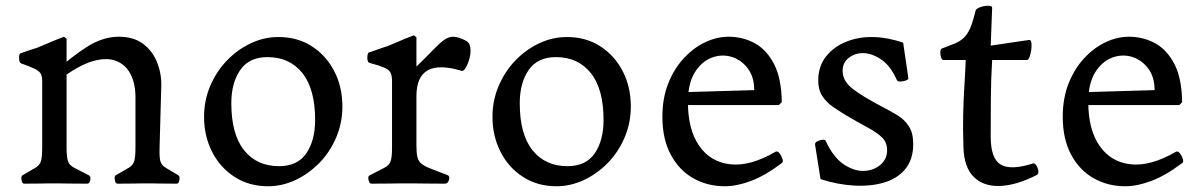

<svg xmlns="http://www.w3.org/2000/svg" viewBox="-20 -639 4195 669"><path d="M477 0Q464 0 447.5 0.5Q431 1 389 1Q382 1 380 -12Q378 -25 383 -28Q415 -46 429.5 -55Q444 -64 448 -78.5Q452 -93 452 -125V-300Q452 -347 435 -380.5Q418 -414 384 -427Q350 -440 300.5 -425Q251 -410 186 -360L162 -381Q227 -440 282.5 -475.5Q338 -511 394 -511Q446 -511 479 -486Q512 -461 527.5 -421.5Q543 -382 542 -340L536 -125Q535 -93 538.5 -78.5Q542 -64 556.5 -55Q571 -46 602 -28Q607 -25 605 -12Q603 1 596 1Q554 1 538 0.5Q522 0 509 0ZM152 0Q139 0 122.5 0.5Q106 1 64 1Q57 1 55 -12Q53 -25 58 -28Q90 -46 104.5 -55Q119 -64 123 -78.5Q127 -93 127 -125V-356Q127 -374 121.5 -383Q116 -392 100.5 -399.5Q85 -407 54 -418Q47 -420 46.5 -435.5Q46 -451 51 -453Q56 -455 68 -459Q80 -463 91.5 -467Q103 -471 108 -472Q153 -491 171 -498.5Q189 -506 203 -511L212 -504V-125Q212 -93 216.5 -78.5Q221 -64 237.5 -55Q254 -46 290 -28Q297 -25 294.5 -12Q292 1 284 1Q236 1 217.5 0.5Q199 0 184 0Z M914 10Q848 10 797.5 -22.5Q747 -55 719 -110Q691 -165 691 -232Q691 -289 712.5 -339.5Q734 -390 770.5 -428Q807 -466 853.5 -488Q900 -510 950 -510Q1017 -510 1067 -477.5Q1117 -445 1145 -390.5Q1173 -336 1173 -268Q1173 -210 1151 -159Q1129 -108 1092 -70.5Q1055 -33 1009 -11.5Q963 10 914 10ZM952 -60Q1017 -60 1047.5 -105Q1078 -150 1078 -221Q1078 -329 1033.5 -384.5Q989 -440 912 -440Q848 -440 817 -395Q786 -350 786 -279Q786 -171 830.5 -115.5Q875 -60 952 -60Z M1374 0Q1359 0 1340.5 0.5Q1322 1 1274 1Q1267 1 1264 -12Q1261 -25 1268 -28Q1304 -46 1320.5 -55Q1337 -64 1341.5 -78.5Q1346 -93 1346 -125V-361Q1345 -379 1339.5 -388Q1334 -397 1317.5 -404Q1301 -411 1267 -420Q1262 -422 1260.5 -430Q1259 -438 1260.5 -446.5Q1262 -455 1265 -456Q1271 -458 1284 -462.5Q1297 -467 1311 -472Q1325 -477 1330 -478Q1374 -497 1391.5 -504Q1409 -511 1422 -516L1431 -509V-407Q1466 -441 1488 -464Q1510 -487 1526 -499Q1542 -511 1559.5 -511Q1577 -511 1604 -497Q1617 -490 1619 -472.5Q1621 -455 1616 -436Q1611 -417 1603 -403.5Q1595 -390 1589 -392Q1431 -440 1431 -304V-131Q1431 -106 1434.5 -91.5Q1438 -77 1448.5 -68.5Q1459 -60 1480.5 -51.5Q1502 -43 1539 -29Q1548 -26 1544.5 -12.5Q1541 1 1530 1Q1486 1 1461 0.5Q1436 0 1421.5 0Q1407 0 1393 0Z M1919 10Q1853 10 1802.5 -22.5Q1752 -55 1724 -110Q1696 -165 1696 -232Q1696 -289 1717.5 -339.5Q1739 -390 1775.5 -428Q1812 -466 1858.5 -488Q1905 -510 1955 -510Q2022 -510 2072 -477.5Q2122 -445 2150 -390.5Q2178 -336 2178 -268Q2178 -210 2156 -159Q2134 -108 2097 -70.5Q2060 -33 2014 -11.5Q1968 10 1919 10ZM1957 -60Q2022 -60 2052.5 -105Q2083 -150 2083 -221Q2083 -329 2038.5 -384.5Q1994 -440 1917 -440Q1853 -440 1822 -395Q1791 -350 1791 -279Q1791 -171 1835.5 -115.5Q1880 -60 1957 -60Z M2288 -232Q2288 -297 2308.5 -348.5Q2329 -400 2363 -436.5Q2397 -473 2437.5 -492Q2478 -511 2518 -511Q2569 -511 2610.5 -488Q2652 -465 2677.5 -415Q2703 -365 2704 -283L2694 -273H2371L2368 -318L2608 -325Q2608 -372 2584.5 -402Q2561 -432 2527 -441.5Q2493 -451 2458.5 -437.5Q2424 -424 2400.5 -386Q2377 -348 2377 -283Q2377 -187 2416.5 -130.5Q2456 -74 2525 -66.5Q2594 -59 2682 -110Q2689 -114 2696 -105Q2703 -96 2706.5 -85Q2710 -74 2703 -70Q2646 -27 2596.5 -8.5Q2547 10 2506 10Q2445 10 2395.5 -18Q2346 -46 2317 -100.5Q2288 -155 2288 -232Z M2820 -135Q2819 -142 2827.5 -146.5Q2836 -151 2845.5 -152Q2855 -153 2857 -148Q2884 -90 2920.5 -66Q2957 -42 2991 -43.5Q3025 -45 3048 -65Q3071 -85 3071 -115Q3071 -143 3053.5 -160Q3036 -177 3003.5 -194.5Q2971 -212 2925 -239Q2904 -252 2882 -267Q2860 -282 2845.5 -304Q2831 -326 2831 -358Q2831 -408 2858 -442Q2885 -476 2927 -493Q2969 -510 3015 -510Q3047 -510 3076.5 -504Q3106 -498 3127 -490L3145 -367Q3146 -362 3136.5 -358.5Q3127 -355 3117 -355Q3107 -355 3105 -360Q3083 -410 3050 -432Q3017 -454 2986 -454Q2959 -454 2937.5 -437.5Q2916 -421 2916 -392Q2916 -357 2950.5 -330Q2985 -303 3054 -267Q3081 -253 3106 -238Q3131 -223 3146.5 -199.5Q3162 -176 3162 -137Q3162 -83 3134 -49.5Q3106 -16 3059 -2.5Q3012 11 2954.5 7.5Q2897 4 2839 -15Z M3337 -126Q3335 -188 3336 -238Q3337 -288 3340 -334.5Q3343 -381 3345 -430H3267Q3262 -430 3259 -439Q3256 -448 3256.5 -458Q3257 -468 3262 -470Q3289 -480 3307 -487.5Q3325 -495 3338 -507Q3351 -519 3360.5 -541Q3370 -563 3379 -601Q3381 -609 3395.5 -614Q3410 -619 3424 -619Q3438 -619 3437 -611L3432 -480L3567 -500Q3573 -499 3574 -488Q3575 -477 3573 -463.5Q3571 -450 3567 -439.5Q3563 -429 3557 -430H3437Q3433 -363 3432.5 -297Q3432 -231 3432 -163Q3432 -86 3467 -65.5Q3502 -45 3578 -69Q3585 -72 3591 -62.5Q3597 -53 3598 -42.5Q3599 -32 3592 -29Q3521 7 3464 9Q3407 11 3373 -22.5Q3339 -56 3337 -126Z M3683 -232Q3683 -297 3703.5 -348.5Q3724 -400 3758 -436.5Q3792 -473 3832.5 -492Q3873 -511 3913 -511Q3964 -511 4005.5 -488Q4047 -465 4072.5 -415Q4098 -365 4099 -283L4089 -273H3766L3763 -318L4003 -325Q4003 -372 3979.5 -402Q3956 -432 3922 -441.5Q3888 -451 3853.5 -437.5Q3819 -424 3795.5 -386Q3772 -348 3772 -283Q3772 -187 3811.5 -130.5Q3851 -74 3920 -66.5Q3989 -59 4077 -110Q4084 -114 4091 -105Q4098 -96 4101.5 -85Q4105 -74 4098 -70Q4041 -27 3991.5 -8.5Q3942 10 3901 10Q3840 10 3790.5 -18Q3741 -46 3712 -100.5Q3683 -155 3683 -232Z"/></svg>

Font: Anvers
Style: Regular
Weight: 400
Designer: Ishtar van Looy
Version: Version 1.000